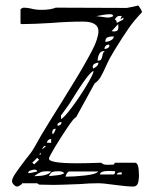

<svg xmlns="http://www.w3.org/2000/svg" viewBox="-20 -677 582 702"><path d="M73 -93Q94 -118 105 -137Q130 -183 162 -234Q194 -285 202 -298Q211 -313 248.5 -373.5Q286 -434 315 -489Q327 -511 333.5 -531Q340 -551 340 -562Q340 -598 284 -598Q227 -598 167 -593Q101 -589 65 -589Q64 -589 59.5 -589Q55 -589 55 -593V-642Q55 -644 59.5 -646.5Q64 -649 67 -649Q73 -649 80.5 -648Q88 -647 92 -646Q110 -641 131 -641Q165 -641 184 -649L444 -648Q449 -649 466.5 -652.5Q484 -656 484 -657Q486 -657 491 -649.5Q496 -642 498 -637L499 -634L498 -631Q471 -603 451 -574.5Q431 -546 399 -494Q397 -490 382 -465Q378 -458 373.5 -448Q369 -438 367 -434Q355 -407 347 -394Q339 -381 326 -372L258 -248Q252 -248 228.5 -213.5Q205 -179 182 -141Q159 -103 159 -97Q159 -80 262 -80Q298 -80 350 -82Q357 -74 374 -74.5Q391 -75 394 -75Q397 -75 400 -82H474Q488 -82 488 -36Q488 -18 484 -6.5Q480 5 467 5Q444 5 400 -1Q358 -7 339 -7Q306 -7 273 -4Q195 -1 177 -1L123 -2L116 -7H61Q60 -3 53 1Q46 5 43 5Q37 5 30.5 -1.5Q24 -8 24 -15Q24 -24 35.5 -41.5Q47 -59 73 -93ZM370 -613H376Q385 -613 394 -618Q393 -625 383 -625Q365 -625 332 -618ZM407 -593 431 -606V-613L420 -606L425 -618L420 -619Q412 -619 408 -616Q404 -613 400 -606Q407 -602 407 -593ZM397 -562Q406 -562 409.5 -566Q413 -570 413 -578L412 -589L388 -563ZM365 -524Q375 -524 385.5 -529.5Q396 -535 396 -544Q382 -544 373.5 -540.5Q365 -537 365 -524ZM362 -498Q369 -498 374.5 -501.5Q380 -505 380 -509Q380 -512 378 -514Q371 -514 366.5 -509.5Q362 -505 362 -498ZM337 -455Q347 -455 350 -460Q353 -465 355 -476Q357 -487 363 -489Q362 -490 360.5 -490Q359 -490 358 -490Q348 -490 342.5 -479Q337 -468 337 -455ZM319 -433 320 -426Q340 -435 340 -448Q333 -448 326 -444Q319 -440 319 -433ZM322 -417Q307 -417 234 -298Q228 -289 218.5 -276Q209 -263 203 -255V-242Q213 -245 242 -283.5Q271 -322 296.5 -364.5Q322 -407 322 -417ZM190 -220 191 -217Q205 -219 205 -231Q200 -231 195 -228Q190 -225 190 -220ZM171 -193 172 -186Q177 -189 179.5 -194.5Q182 -200 184 -206H181Q176 -206 173.5 -202Q171 -198 171 -193ZM152 -155H167V-169Q161 -169 156.5 -165Q152 -161 152 -155ZM135 -131 148 -143 145 -144Q142 -144 138.5 -140Q135 -136 135 -131ZM123 -112H129V-119ZM105 -76 123 -93 116 -100 98 -82ZM83 -44Q94 -44 116 -50Q116 -54 112.5 -55.5Q109 -57 107 -57Q101 -57 92 -54Q83 -51 83 -44ZM378 -52Q347 -52 345 -39H394Q401 -39 401 -51ZM159 -33Q167 -34 187 -36Q207 -38 215 -44Q208 -51 195 -51Q179 -51 172 -48.5Q165 -46 159 -33ZM105 -33Q155 -33 167 -50L151 -51Q137 -51 127.5 -47Q118 -43 105 -33ZM220 -31Q251 -31 291.5 -35.5Q332 -40 339 -50H234Q229 -50 224.5 -43Q220 -36 220 -31ZM407 -39H425V-47Q408 -47 407 -39Z"/></svg>

Font: Cabin Sketch
Style: Regular
Weight: 400
Version: Version 1.100